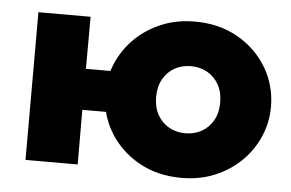

<svg xmlns="http://www.w3.org/2000/svg" viewBox="-44 -591 1011 667"><g transform="rotate(5 462.0 -257.5)"><path d="M65.5 0V-515H247.5L247 -333.5H408.5V-190.5H247L247.5 0ZM610 15Q525 15 460 -22.2Q395 -59.5 358.2 -121.2Q321.5 -183 321.5 -257.5Q321.5 -311.5 342.5 -360.5Q363.5 -409.5 402 -447.5Q440.5 -485.5 493.5 -507.8Q546.5 -530 610 -530Q695.5 -530 760.5 -492.8Q825.5 -455.5 862.2 -393.8Q899 -332 899 -257.5Q899 -204 878 -154.8Q857 -105.5 818.5 -67.5Q780 -29.5 727.2 -7.2Q674.5 15 610 15ZM610 -140.5Q642 -140.5 667.2 -154.8Q692.5 -169 707.2 -195.2Q722 -221.5 722 -257.5Q722 -293.5 707.2 -319.8Q692.5 -346 667.2 -360.2Q642 -374.5 610 -374.5Q578 -374.5 553 -360.2Q528 -346 513.2 -319.8Q498.5 -293.5 498.5 -257.5Q498.5 -221.5 513.2 -195.2Q528 -169 553.2 -154.8Q578.5 -140.5 610 -140.5Z"/></g></svg>

Font: Geologica ExtraBold
Style: Regular
Weight: 800
Designer: Sindre Bremnes, Frode Helland
Foundry: Monokrom Skriftforlag AS
Version: Version 1.010;gftools[0.9.28]